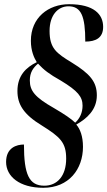

<svg xmlns="http://www.w3.org/2000/svg" viewBox="-20 -779 511 914"><path d="M186 115C308 115 375 26 375 -80C375 -131 361 -166 343 -186C393 -214 441 -256 441 -325C441 -390 408 -428 322 -481C248 -526 216 -549 216 -632C216 -707 256 -749 306 -749C366 -749 386 -703 386 -581C435 -581 471 -598 471 -651C471 -711 427 -759 309 -759C210 -759 127 -695 127 -585C127 -537 142 -504 155 -483C103 -458 63 -418 63 -346C63 -283 91 -235 180 -181C266 -127 295 -101 295 -24C295 59 252 105 191 105C119 105 94 53 94 -91C59 -91 9 -76 9 -8C9 61 73 115 186 115ZM338 -195C318 -214 289 -234 236 -265C146 -316 122 -347 122 -396C122 -433 137 -456 161 -476C189 -446 213 -427 270 -395C351 -346 373 -318 373 -276C373 -243 360 -215 338 -195Z"/></svg>

Font: Noto Serif Display Condensed
Style: Bold Italic
Weight: 700
Width: 3
Italic angle: -12°
Designer: Monotype Design Team
Foundry: Monotype Imaging Inc.
Version: Version 2.009